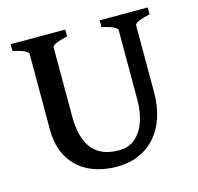

<svg xmlns="http://www.w3.org/2000/svg" viewBox="-95 -715 853 829"><g transform="rotate(-15 332.0 -300.0)"><path d="M566.4 -255.9Q566.4 -171.9 536.9 -110.8Q507.3 -49.8 453.9 -17.6Q400.4 14.6 330.1 14.6Q261.2 14.6 207 -10.7Q152.8 -36.1 121.6 -88.1Q90.3 -140.1 90.3 -216.8V-554.2Q90.3 -560.5 72.5 -569.3Q54.7 -578.1 22 -584.5V-615.2H266.1V-584.5Q233.9 -577.6 215.8 -569.6Q197.8 -561.5 197.8 -554.2V-246.1Q197.8 -149.9 236.3 -100.6Q274.9 -51.3 356.4 -51.3Q400.9 -51.3 430.4 -77.6Q460 -104 474.1 -147Q488.3 -189.9 488.3 -240.7V-554.2Q488.3 -560.5 470.5 -569.3Q452.6 -578.1 419.9 -584.5V-615.2H634.8V-584.5Q602.5 -577.6 584.5 -569.6Q566.4 -561.5 566.4 -554.2Z"/></g></svg>

Font: David Libre Medium
Style: Regular
Weight: 500
Version: Version 1.000